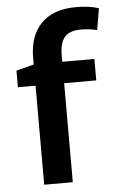

<svg xmlns="http://www.w3.org/2000/svg" viewBox="-52 -758 493 794"><g transform="rotate(-5 194.0 -361.0)"><path d="M99.1 -412.1H25.9V-481L99.1 -500V-526.9Q99.1 -619.6 149.4 -670.4Q199.7 -721.2 293 -721.2Q352.5 -721.2 388.2 -708L373 -619.1Q340.8 -627 306.2 -627Q257.8 -627 237.8 -602.8Q217.8 -578.6 217.8 -525.9V-501H351.1V-412.1H217.8V-1H99.1Z"/></g></svg>

Font: LT Hoop SemBd
Style: Regular
Weight: 600
Designer: Daniel Lyons
Foundry: LyonsType
Version: Version 1.000